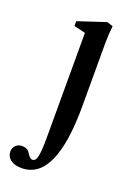

<svg xmlns="http://www.w3.org/2000/svg" viewBox="-169 -512 548 794"><g transform="rotate(20 105.0 -115.5)"><path d="M32.7 228.5Q1.5 228.5 -16.1 214.8Q-33.7 201.2 -33.7 179.2Q-33.7 163.6 -22.9 152.6Q-12.2 141.6 5.4 141.6Q29.3 141.6 39.6 159.7Q52.2 180.7 63.5 180.7Q79.1 180.7 83.7 153.1Q88.4 125.5 88.4 75.7V-386.7L38.1 -398.9V-419.9L160.6 -460.4L186.5 -451.7Q182.1 -410.2 182.1 -375V-98.6Q182.1 228.5 32.7 228.5Z"/></g></svg>

Font: Elstob 8pt Medium
Style: Regular
Weight: 500
Designer: Peter S. Baker
Version: Version 1.015